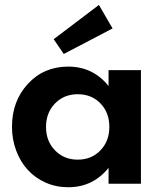

<svg xmlns="http://www.w3.org/2000/svg" viewBox="-20 -753 662 787"><path d="M29.1 -233.2Q29.1 -338.6 94.3 -409.3Q159.5 -480 259.5 -480Q360.9 -480 425 -400.5V-465.5H557.7V0H425V-65Q360.9 14.5 259.5 14.5Q210 14.5 167 -4.5Q124.1 -23.6 93.9 -56.6Q63.6 -89.5 46.4 -135.5Q29.1 -181.4 29.1 -233.2ZM428.2 -232.7Q428.2 -291.4 391.8 -329.1Q355.5 -366.8 298.6 -366.8Q242.3 -366.8 205.5 -328.9Q168.6 -290.9 168.6 -232.7Q168.6 -174.5 205.5 -136.6Q242.3 -98.6 298.6 -98.6Q355 -98.6 391.6 -136.6Q428.2 -174.5 428.2 -232.7ZM241.4 -531.8 200 -592.3 385.5 -732.7 441.4 -636.4Z"/></svg>

Font: Spartan MB
Style: Bold
Weight: 700
Designer: Matt Bailey, Mirko Velimirovic
Foundry: Matt Bailey
Version: Version 1.005